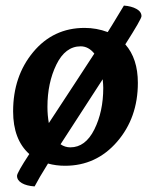

<svg xmlns="http://www.w3.org/2000/svg" viewBox="-20 -584 554 688"><path d="M350 -269Q350 -280 348 -300L197 -67Q213 -56 232 -56Q286 -56 318 -120Q350 -184 350 -269ZM269 -418Q214 -418 182 -352.5Q150 -287 150 -201Q150 -171 155 -143Q192 -200 245.5 -281Q299 -362 318 -392Q297 -418 269 -418ZM213 10Q181 10 152 2Q119 55 104 84Q75 82 58 72Q41 62 41 46Q41 35 85 -32Q27 -84 27 -185Q27 -311 99 -397.5Q171 -484 283 -484Q326 -484 366 -469Q371 -476 424 -564Q451 -562 469 -552Q487 -542 487 -526Q487 -516 429 -425Q474 -374 474 -287Q474 -162 399.5 -76Q325 10 213 10Z"/></svg>

Font: Overlock
Style: Bold Italic
Weight: 700
Designer: Dario Muhafara
Foundry: Dario Manuel Muhafara
Version: Version 1.002